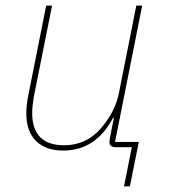

<svg xmlns="http://www.w3.org/2000/svg" viewBox="-20 -526 608 686"><path d="M423 140 451 0H394Q371 0 371 -19Q371 -23 373 -35L387 -105H384Q322 12 206 12Q143 12 108.5 -22.5Q74 -57 74 -120Q74 -150 81 -185L145 -506H166L102 -186Q95 -147 95 -123Q95 -7 209 -7Q289 -7 342 -69Q392 -128 405 -194L467 -506H488L391 -19H476L444 140Z"/></svg>

Font: IBM Plex Sans Thin
Style: Italic
Weight: 100
Italic angle: -11.31°
Designer: Mike Abbink, Paul van der Laan, Pieter van Rosmalen
Foundry: Bold Monday
Version: Version 3.0